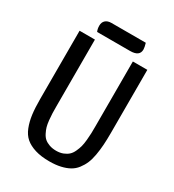

<svg xmlns="http://www.w3.org/2000/svg" viewBox="-192 -890 926 1021"><g transform="rotate(30 271.0 -379.5)"><path d="M399.9 -780.8Q407.2 -756.3 407.2 -743.2Q407.2 -701.2 349.1 -701.2H147Q140.1 -716.8 140.1 -735.8Q140.1 -757.3 153.1 -769Q166 -780.8 189.9 -780.8ZM479 -273.9Q479 -231.4 476.8 -199Q474.6 -166.5 469 -134.5Q463.4 -102.5 453.6 -79.6Q443.8 -56.6 428.2 -36.4Q412.6 -16.1 390.6 -3.9Q368.7 8.3 338.9 15.1Q309.1 22 271 22Q219.7 22 183.1 10.7Q146.5 -0.5 123 -20.5Q99.6 -40.5 86.4 -74.2Q73.2 -107.9 68.1 -147Q63 -186 63 -241.2V-660.2H157.2V-252Q157.2 -225.6 157.7 -208.5Q158.2 -191.4 160.6 -167.5Q163.1 -143.6 167.5 -128.2Q171.9 -112.8 180.7 -95.5Q189.5 -78.1 201.4 -68.1Q213.4 -58.1 231.9 -51.5Q250.5 -44.9 273.9 -44.9Q297.4 -44.9 315.9 -52.2Q334.5 -59.6 346.4 -70.6Q358.4 -81.5 366.9 -100.1Q375.5 -118.7 379.9 -135.3Q384.3 -151.9 386.7 -177Q389.2 -202.1 389.6 -219.5Q390.1 -236.8 390.1 -263.2V-660.2H479Z"/></g></svg>

Font: Sansita Light
Style: Regular
Weight: 300
Designer: Pablo Cosgaya
Foundry: Omnibus-Type
Version: Version 1.006;hotconv 1.0.109;makeotfexe 2.5.65596